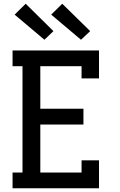

<svg xmlns="http://www.w3.org/2000/svg" viewBox="-20 -1004 640 1024"><path d="M47 0V-84H100V-651H47V-735H508V-586H415V-651H195V-424H425V-340H195V-84H415V-149H508V0ZM412 -792 253 -926 312 -984 461 -838ZM217 -792 58 -926 117 -984 265 -838Z"/></svg>

Font: Iosevka Etoile Medium
Style: Regular
Weight: 500
Designer: Belleve Invis
Foundry: Belleve Invis
Version: Version 22.1.2; ttfautohint (v1.8.4)